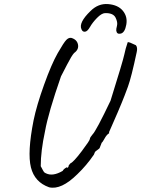

<svg xmlns="http://www.w3.org/2000/svg" viewBox="-20 -863 690 938"><path d="M378 -720Q363 -752 422 -809Q460 -847 508.5 -843Q557 -839 580.5 -810Q604 -781 597 -742.5Q590 -704 570.5 -699Q551 -694 548 -713Q547 -720 551.5 -737Q556 -754 544.5 -777Q533 -800 493 -799Q476 -798 454 -775.5Q432 -753 419.5 -731Q407 -709 395 -708Q383 -707 378 -720ZM432 -206Q450 -224 520 -371Q581 -566 587 -595.5Q593 -625 604 -657Q610 -659 644 -642Q653 -631 648 -609Q622 -486 605 -439.5Q588 -393 575.5 -363Q563 -333 556.5 -317.5Q550 -302 534.5 -267Q519 -232 513 -218V-212Q501 -205 491 -186.5Q481 -168 477 -166L468 -143Q467 -137 456 -130.5Q445 -124 442.5 -117Q440 -110 439 -108Q403 -55 358 -12Q279 66 220 52Q149 27 131 -45.5Q113 -118 144 -275Q159 -348 195.5 -449.5Q232 -551 262 -603.5Q292 -656 304 -668Q316 -680 328 -678Q356 -670 361 -645.5Q366 -621 342 -604Q330 -591 308 -548Q286 -505 278 -490Q216 -312 200 -222Q179 -125 179 -51Q181 -47 184.5 -41Q188 -35 189.5 -31.5Q191 -28 194 -24Q197 -19 205 -16Q238 0 286 -28Q292 -39 307 -46Q310 -42 311.5 -43.5Q313 -45 315 -50Q314 -55 324 -65Q339 -71 379 -124Q419 -177 419 -184Q419 -191 432 -206Z"/></svg>

Font: Caveat
Style: Regular
Weight: 400
Designer: Pablo Impallari
Foundry: Creative Lab NY
Version: Version 1.096; ttfautohint (v1.3)